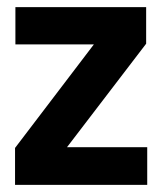

<svg xmlns="http://www.w3.org/2000/svg" viewBox="-20 -516 453 536"><path d="M22 0V-103L242 -392H23V-496H388V-394L167 -105H391V0Z"/></svg>

Font: Rethink Sans
Style: Bold
Weight: 700
Designer: The Rethink Sans project authors (Hans Thiessen). DM Sans designed by Colophon Foundry.
Foundry: Rethink Communications LLC
Version: Version 1.001